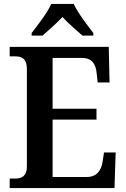

<svg xmlns="http://www.w3.org/2000/svg" viewBox="-20 -951 638 971"><path d="M140 -784V-771H195C224 -796 267 -834 296 -865C323 -835 369 -795 397 -771H452V-784C423 -822 373 -886 353 -931H239C220 -886 169 -822 140 -784ZM29 0H559L565 -180H506L499 -135C493 -91 471 -56 419 -56H246V-346H468V-401H246V-658H395C446 -658 465 -626 469 -579L474 -534H534L530 -714H29V-666H55C88 -666 116 -658 116 -600V-109C116 -61 91 -48 56 -48H29Z"/></svg>

Font: Noto Serif Devanagari SemiCondensed SemiBold
Style: Regular
Weight: 600
Width: 4
Designer: Universal Thirst, Indian Type Foundry and the Monotype Design Team
Foundry: Monotype Imaging Inc.
Version: Version 2.004